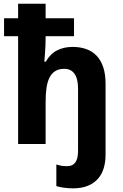

<svg xmlns="http://www.w3.org/2000/svg" viewBox="-20 -780 667 1040"><path d="M375 240.2Q351.6 240.2 326.7 236.8Q301.8 233.4 285.2 228V110.8Q300.3 115.7 313.2 117.9Q326.2 120.1 342.8 120.1Q355.5 120.1 366.2 116.5Q377 112.8 385.3 103.3Q393.6 93.8 398.2 77.9Q402.8 62 402.8 37.1V-299.8Q402.8 -353.5 383.5 -380.4Q364.3 -407.2 328.1 -407.2Q299.3 -407.2 279.8 -395.3Q260.3 -383.3 248.5 -360.4Q236.8 -337.4 231.9 -304Q227.1 -270.5 227.1 -227.1V0H78.1V-584H2V-681.2H78.1V-759.8H227.1V-681.2H380.9V-584H227.1V-575.2Q227.1 -554.7 226.1 -532Q225.1 -509.3 223.6 -490.2L220.2 -445.8H228Q252 -488.3 289.1 -507.1Q326.2 -525.9 373 -525.9Q413.6 -525.9 446.5 -514.4Q479.5 -502.9 502.9 -478.5Q526.4 -454.1 539.1 -416.3Q551.8 -378.4 551.8 -326.2V59.1Q551.8 96.7 542.2 129.6Q532.7 162.6 511.5 187.3Q490.2 211.9 456.5 226.1Q422.9 240.2 375 240.2Z"/></svg>

Font: Droid Sans
Style: Bold
Weight: 700
Foundry: Ascender Corporation
Version: Version 1.00 build 112